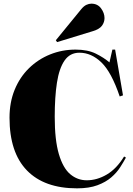

<svg xmlns="http://www.w3.org/2000/svg" viewBox="-20 -1015 729 1049"><path d="M401 14Q222 14 127 -84Q32 -182 32 -372Q32 -456 60 -524.5Q88 -593 138 -642Q188 -691 253.5 -717.5Q319 -744 393 -744Q459 -744 503.5 -722Q548 -700 578 -674L594 -744H609L652 -494L634 -488Q589 -621 534 -674Q479 -727 414 -727Q362 -727 332.5 -684Q303 -641 291 -562.5Q279 -484 279 -377Q279 -250 301.5 -173.5Q324 -97 363.5 -63.5Q403 -30 454 -30Q510 -30 563.5 -61.5Q617 -93 658 -160L668 -154Q655 -130 636.5 -101Q618 -72 588 -46Q558 -20 512.5 -3Q467 14 401 14ZM292 -785 285 -795 424 -965Q438 -982 452 -988.5Q466 -995 479 -995Q513 -995 532 -969.5Q551 -944 551 -916Q551 -894 537.5 -875Q524 -856 488 -845Z"/></svg>

Font: Literata 72pt Black
Style: Regular
Weight: 900
Designer: Latin by Veronika Burian and Jose Scaglione. Greek by Irene Vlachou. Cyrillic by Vera Evstafieva.
Foundry: TypeTogether
Version: Version 3.002